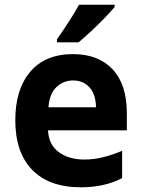

<svg xmlns="http://www.w3.org/2000/svg" viewBox="-20 -786 603 816"><path d="M324 10Q189 10 117 -64Q45 -138 45 -275Q45 -406 108.5 -481Q172 -556 290 -556Q398 -556 458.5 -491.5Q519 -427 519 -306V-232H184Q187 -171 230 -139.5Q273 -108 338 -108Q381 -108 421 -118.5Q461 -129 499 -145V-29Q463 -10 419 0Q375 10 324 10ZM388 -330Q387 -386 360 -415Q333 -444 291 -444Q249 -444 219.5 -415.5Q190 -387 186 -330ZM222 -619Q246 -653 272 -693Q298 -733 316 -766H467V-756Q452 -738 425 -710Q398 -682 368 -654Q338 -626 314 -606H222Z"/></svg>

Font: Noto Sans Mono SemiCondensed
Style: Bold
Weight: 700
Width: 4
Designer: Monotype Design Team
Foundry: Monotype Imaging Inc.
Version: Version 2.014